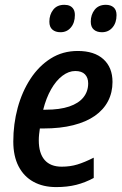

<svg xmlns="http://www.w3.org/2000/svg" viewBox="-20 -760 503 790"><path d="M211.4 9.8Q157.2 9.8 117.7 -12Q78.1 -33.7 56.4 -75.7Q34.7 -117.7 34.7 -177.7Q34.7 -249.5 52.7 -316.2Q70.8 -382.8 105.2 -435.5Q139.6 -488.3 188.7 -519.3Q237.8 -550.3 299.8 -550.3Q368.2 -550.3 405.5 -516.4Q442.9 -482.4 442.9 -422.9Q442.9 -379.4 424.6 -344Q406.2 -308.6 370.4 -283.4Q334.5 -258.3 281.5 -244.9Q228.5 -231.4 158.7 -231.4H144Q142.1 -219.7 140.9 -207.3Q139.6 -194.8 139.6 -182.6Q139.6 -129.4 163.6 -101.8Q187.5 -74.2 233.9 -74.2Q269 -74.2 298.6 -83.3Q328.1 -92.3 365.7 -111.3V-27.8Q330.6 -8.8 293.7 0.5Q256.8 9.8 211.4 9.8ZM157.7 -308.6H168Q226.1 -308.6 264.9 -321.8Q303.7 -335 323.2 -359.4Q342.8 -383.8 342.8 -417Q342.8 -440.4 329.6 -454.1Q316.4 -467.8 289.6 -467.8Q262.7 -467.8 236.8 -448.2Q210.9 -428.7 190.4 -392.8Q169.9 -356.9 157.7 -308.6ZM399.4 -627.4Q378.4 -627.4 366 -638.2Q353.5 -648.9 353.5 -670.9Q353.5 -699.7 369.6 -720Q385.7 -740.2 415.5 -740.2Q435.5 -740.2 447.5 -729.7Q459.5 -719.2 459.5 -697.8Q459.5 -666.5 442.9 -647Q426.3 -627.4 399.4 -627.4ZM229 -627.4Q208 -627.4 195.6 -638.2Q183.1 -648.9 183.1 -670.9Q183.1 -699.7 199 -720Q214.8 -740.2 244.6 -740.2Q258.3 -740.2 267.8 -735.6Q277.3 -731 282.7 -721.7Q288.1 -712.4 288.1 -697.8Q288.1 -666.5 271.7 -647Q255.4 -627.4 229 -627.4Z"/></svg>

Font: Open Sans SemiCondensed SemiBold
Style: Italic
Weight: 600
Width: 4
Italic angle: -12°
Designer: Monotype Design Team
Foundry: Monotype Imaging Inc.
Version: Version 3.000